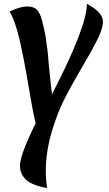

<svg xmlns="http://www.w3.org/2000/svg" viewBox="-20 -619 556 981"><path d="M506 -508Q506 -473 476 -413.5Q446 -354 403 -282Q360 -210 317 -128.5Q274 -47 244 55.5Q214 158 214 256Q214 301 221 342Q140 327 111 297.5Q82 268 82 228Q82 173 162 11Q147 -51 125 -183.5Q103 -316 80.5 -414Q58 -512 29 -560Q84 -586 117 -586Q150 -586 167 -571Q184 -556 195.5 -511.5Q207 -467 212 -438Q226 -342 226 -331Q226 -320 234 -241.5Q242 -163 246 -138Q424 -483 424 -599Q506 -557 506 -508Z"/></svg>

Font: MeriendaOneRegular
Style: Regular
Weight: 400
Designer: Eduardo Rodriguez Tunni
Foundry: Eduardo Rodriguez Tunni
Version: Version 1.001